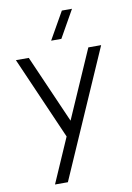

<svg xmlns="http://www.w3.org/2000/svg" viewBox="-107 -812 791 1147"><g transform="rotate(-10 288.5 -238.0)"><path d="M257.3 -579.6 351.6 -745.6H413.1L319.3 -579.6ZM130.9 270.5 249 0 29.8 -501.5H107.9L288.6 -88.9L469.2 -501.5H546.9L209 270.5Z"/></g></svg>

Font: Basically A Sans Serif
Style: Regular
Weight: 400
Designer: Hyung-Suk Kim
Foundry: Mental Design
Version: 1.000